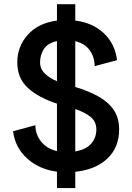

<svg xmlns="http://www.w3.org/2000/svg" viewBox="-20 -831 646 938"><path d="M347.7 -810.5V-730.5Q433.6 -719.7 487.8 -668.2Q542 -616.7 551.8 -537.1L442.4 -507.8Q442.4 -551.8 418.5 -585.2Q394.5 -618.7 347.7 -629.9V-406.2Q410.6 -387.2 459 -360.8Q507.3 -334.5 534.7 -295.2Q562 -255.9 562 -198.2Q562 -110.8 504.6 -56.4Q447.3 -2 347.7 8.3V87.9H258.3V7.8Q170.9 -3.9 112.3 -57.1Q53.7 -110.4 43.9 -189.9L152.8 -219.2Q152.8 -174.8 180.7 -139.6Q208.5 -104.5 258.3 -92.8V-324.7Q167.5 -354.5 116 -401.6Q64.5 -448.7 64.5 -526.4Q64.5 -603.5 115.5 -660.9Q166.5 -718.3 258.3 -730.5V-810.5ZM175.8 -526.4Q175.8 -494.1 199.5 -471.4Q223.1 -448.7 258.3 -434.1V-630.4Q212.4 -620.1 194.1 -591.1Q175.8 -562 175.8 -526.4ZM450.7 -198.2Q450.7 -237.3 422.4 -260Q394 -282.7 347.7 -298.3V-91.3Q399.9 -100.1 425.3 -129.2Q450.7 -158.2 450.7 -198.2Z"/></svg>

Font: Giphurs Medium
Style: Regular
Weight: 500
Version: Version 0.920; ttfautohint (v1.8.4.7-5d5b)